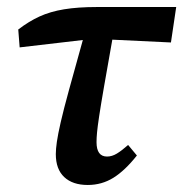

<svg xmlns="http://www.w3.org/2000/svg" viewBox="-20 -513 522 547"><path d="M36 -378 32 -429Q62 -452 92.5 -466Q123 -480 162.5 -486.5Q202 -493 256 -493H482L467 -392L300 -400Q285 -316 276 -264Q267 -212 262.5 -182Q258 -152 256.5 -136Q255 -120 255 -108Q255 -67 285 -67Q299 -67 313 -75.5Q327 -84 345 -100L370 -70Q336 -27 303 -6.5Q270 14 230 14Q187 14 163 -8.5Q139 -31 139 -74Q139 -88 142 -109Q145 -130 153 -165Q161 -200 176.5 -256.5Q192 -313 216 -399Z"/></svg>

Font: Source Serif 4 SmText Semibold
Style: Italic
Weight: 600
Italic angle: -12°
Designer: Frank Grießhammer
Foundry: Adobe
Version: Version 4.005;hotconv 1.1.0;makeotfexe 2.6.0